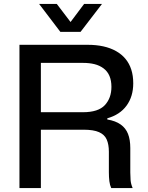

<svg xmlns="http://www.w3.org/2000/svg" viewBox="-20 -957 752 977"><path d="M79 0V-729H426Q470 -729 506 -721Q542 -713 570.5 -697Q599 -681 618.5 -657.5Q638 -634 648 -603Q658 -572 658 -533Q658 -466 624 -419.5Q590 -373 526 -355V-349Q568 -342 594 -323.5Q620 -305 631.5 -275.5Q643 -246 643 -204V-79Q643 -60 644.5 -40.5Q646 -21 655 0H546Q539 -15 536.5 -35Q534 -55 534 -81V-185Q534 -222 523 -247Q512 -272 484 -284.5Q456 -297 405 -297H176V-386H402Q480 -386 513.5 -422Q547 -458 547 -515Q547 -547 537 -570.5Q527 -594 507 -609Q487 -624 461 -630.5Q435 -637 402 -637H188V0ZM287 -795 179 -937H269L339 -845L408 -937H499L390 -795Z"/></svg>

Font: Mona Sans ExtraLight Medium
Style: Regular
Weight: 500
Version: Version 2.000